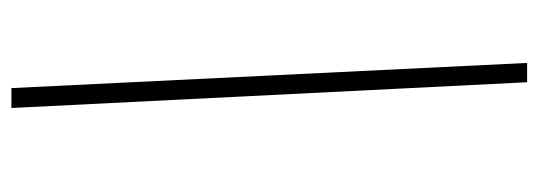

<svg xmlns="http://www.w3.org/2000/svg" viewBox="-316 -484 921 328"><g transform="rotate(-90 144.0 -319.5)"><path d="M168 121 124 -760H158L201 121Z"/></g></svg>

Font: Noto Serif ExtraLight
Style: Italic
Weight: 200
Italic angle: -12°
Designer: Monotype Design Team
Foundry: Monotype Imaging Inc.
Version: Version 2.014; ttfautohint (v1.8.4.7-5d5b)